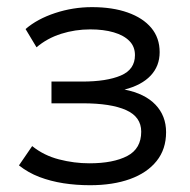

<svg xmlns="http://www.w3.org/2000/svg" viewBox="-20 -522 546 552"><path d="M239 10.5Q199 10.5 162.2 4.8Q125.5 -1 93.2 -13.2Q61 -25.5 34.5 -46.5L72.5 -102Q106 -75 149.5 -63.8Q193 -52.5 237 -52.5Q305.5 -52.5 345.8 -73.5Q386 -94.5 386 -143.5Q386 -186 342.5 -205.5Q299 -225 217.5 -225H128V-287.5H216Q286.5 -287.5 327.2 -304.8Q368 -322 368 -363.5Q368 -388 352 -404.2Q336 -420.5 307 -429Q278 -437.5 239.5 -437.5Q196 -437.5 155.8 -424.8Q115.5 -412 85 -386L53.5 -438.5Q87 -467.5 138.5 -484.5Q190 -501.5 244.5 -501.5Q303.5 -501.5 347.2 -486Q391 -470.5 415 -441.8Q439 -413 439 -372Q439 -332 413 -304.5Q387 -277 338 -264.5Q396.5 -253 427 -221Q457.5 -189 457.5 -142Q457.5 -93 430.2 -59Q403 -25 353.8 -7.2Q304.5 10.5 239 10.5Z"/></svg>

Font: Geologica Cursive ExtraLight
Style: Regular
Weight: 250
Designer: Sindre Bremnes, Frode Helland
Foundry: Monokrom Skriftforlag AS
Version: Version 1.010;gftools[0.9.28]